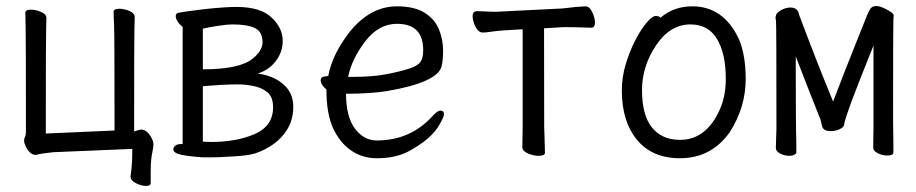

<svg xmlns="http://www.w3.org/2000/svg" viewBox="-20 -507 3040 637"><path d="M464 110Q450 110 431.5 101Q413 92 413 78Q414 73 416.5 50.5Q419 28 419 -13L156 -2Q117 2 99 7Q79 7 65 -22Q60 -33 60 -40Q60 -48 63 -53Q66 -58 66 -70Q66 -391 65 -419.5Q64 -448 64 -465Q64 -475 83 -475Q98 -475 116 -467.5Q134 -460 134 -447Q134 -435 133 -409.5Q132 -384 132 -64L360 -74Q360 -394 358.5 -422.5Q357 -451 357 -468Q357 -478 376 -478Q392 -478 409.5 -470.5Q427 -463 427 -450Q427 -438 426 -412.5Q425 -387 425 -71Q441 -77 450 -77Q459 -77 468 -69Q477 -61 483 -49Q489 -37 489 -29Q489 -19 486 -5Q483 9 481.5 24.5Q480 40 480 62V100Q480 110 464 110Z M653 15Q608 12 581.5 6.5Q555 1 555 -12Q555 -18 561.5 -23.5Q568 -29 579 -29H586V-418Q577 -424 570 -434.5Q563 -445 563 -453Q563 -464 574 -465Q587 -468 661 -477Q727 -484 765 -484Q844 -484 881 -449Q918 -414 918 -371Q918 -335 895.5 -305Q873 -275 835 -263Q887 -256 920 -227.5Q953 -199 953 -153Q953 -110 932.5 -77Q912 -44 877 -22Q842 0 810 6Q782 11 735 13Q705 15 680 15ZM679 -36Q760 -36 817 -59Q886 -85 886 -151Q886 -185 867.5 -200.5Q849 -216 822 -221.5Q795 -227 768 -227Q723 -227 653 -221V-37ZM653 -277Q776 -277 819 -313Q851 -339 851 -367Q851 -401 826.5 -413.5Q802 -426 751 -426Q734 -426 704.5 -421.5Q675 -417 653 -412Z M1230 18Q1182 18 1144.5 -8Q1107 -34 1085 -82Q1063 -130 1063 -210Q1044 -226 1044 -241Q1044 -254 1064 -254L1069 -255Q1083 -330 1144 -406Q1211 -486 1297 -486Q1355 -486 1389 -464.5Q1423 -443 1436.5 -409Q1450 -375 1450 -340Q1450 -306 1445 -287Q1432 -234 1265 -205Q1209 -196 1128 -196Q1128 -120 1157.5 -80.5Q1187 -41 1230 -41Q1343 -41 1417 -124Q1432 -140 1441 -140Q1453 -140 1453 -128Q1453 -120 1440 -97Q1413 -45 1330 -2Q1288 18 1230 18ZM1135 -252H1150Q1216 -252 1260.5 -260.5Q1305 -269 1335 -278.5Q1365 -288 1374.5 -301Q1384 -314 1384 -341Q1384 -428 1297 -428Q1236 -428 1191.5 -369.5Q1147 -311 1135 -252Z M1766 10Q1750 10 1731.5 2Q1713 -6 1713 -18L1714 -88V-410Q1638 -406 1615 -402.5Q1592 -399 1582 -399Q1567 -399 1557.5 -418.5Q1548 -438 1548 -453Q1548 -470 1563 -470Q1570 -470 1589 -469Q1608 -468 1627 -468L1847 -479Q1869 -481 1891 -484L1922 -486Q1936 -486 1945 -466.5Q1954 -447 1954 -432Q1954 -415 1941 -415Q1932 -415 1909.5 -416Q1887 -417 1848 -417L1785 -413Q1785 -109 1785.5 -86.5Q1786 -64 1787 -39Q1788 -14 1788 0Q1788 10 1766 10Z M2236 18Q2144 18 2093.5 -43Q2043 -104 2043 -207Q2043 -251 2056 -294Q2069 -337 2087.5 -373Q2106 -409 2125 -431.5Q2144 -454 2155 -454Q2168 -454 2171 -448Q2215 -486 2277 -486Q2382 -486 2433 -374Q2454 -321 2454 -245Q2454 -150 2400 -67Q2339 18 2236 18ZM2236 -43Q2322 -43 2367 -141Q2388 -187 2388 -245Q2388 -329 2359 -377.5Q2330 -426 2271 -426Q2203 -426 2156.5 -356.5Q2110 -287 2110 -208Q2110 -125 2143 -84Q2176 -43 2236 -43Z M2599 10Q2583 10 2568.5 2.5Q2554 -5 2554 -16L2556 -81Q2556 -432 2554.5 -438.5Q2553 -445 2553 -450Q2553 -452 2554 -453Q2554 -463 2570 -472.5Q2586 -482 2602 -482Q2623 -482 2629 -466Q2630 -460 2641 -432Q2692 -296 2744 -170Q2777 -257 2819 -362L2857 -457Q2861 -467 2867 -477Q2873 -487 2887 -487Q2897 -487 2910.5 -481Q2924 -475 2934.5 -468Q2945 -461 2945 -456Q2945 -449 2944 -441.5Q2943 -434 2943 -106L2944 -34V-1Q2944 9 2923 9Q2908 9 2892.5 1.5Q2877 -6 2877 -18L2878 -81V-356Q2866 -326 2835 -248L2808 -178Q2781 -105 2781 -95.5Q2781 -86 2767 -79Q2753 -72 2737 -72Q2713 -72 2708 -86L2702 -111L2697 -123Q2653 -234 2620 -320Q2620 -97 2622 -30V-1Q2622 3 2615 6.5Q2608 10 2599 10Z"/></svg>

Font: LXGW WenKai Mono TC
Style: Regular
Weight: 400
Designer: LXGW / Fontworks Inc.
Foundry: LXGW / Fontworks Inc.
Version: Version 1.330